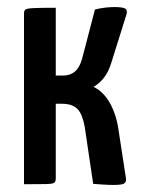

<svg xmlns="http://www.w3.org/2000/svg" viewBox="-20 -522 404 544"><path d="M302 2Q288 2 274 1Q260 0 244 -1L224 -136Q218 -189 203.5 -208.5Q189 -228 156 -228H138V-16Q138 -8 134 -4.5Q130 -1 111.5 -0.5Q93 0 48 0V-484Q48 -492 52 -495Q56 -498 74.5 -499Q93 -500 138 -500V-308H160Q179 -308 192.5 -319.5Q206 -331 213 -357L249 -495Q265 -499 279 -500.5Q293 -502 304 -502Q328 -502 335 -497.5Q342 -493 338 -480L295 -343Q287 -317 273.5 -300.5Q260 -284 245 -276Q274 -262 292.5 -228Q311 -194 317 -146L337 -16Q338 -6 331.5 -2Q325 2 302 2Z"/></svg>

Font: Yanone Kaffeesatz Medium
Style: Regular
Weight: 500
Designer: Yanone (Cyrillic: Daniel Pouzeot, Huerta Tipografica, and Cyreal)
Foundry: Yanone
Version: Version 2.003